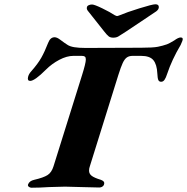

<svg xmlns="http://www.w3.org/2000/svg" viewBox="-20 -874 874 897"><path d="M111 -12Q117 -29 140 -34Q183 -44 202 -56Q221 -68 230 -97L363 -522Q381 -579 381 -596Q381 -606 376.5 -609.5Q372 -613 362 -613H323Q292 -613 257 -594.5Q222 -576 195 -549Q142 -496 121 -496Q107 -496 111 -514Q114 -528 126 -541Q157 -576 173 -604.5Q189 -633 205 -674Q215 -700 235 -700Q246 -700 260.5 -689Q275 -678 281 -674Q283 -673 294.5 -665Q306 -657 327 -653.5Q348 -650 380 -650L639 -651Q695 -651 717.5 -655.5Q740 -660 760 -667Q771 -671 794 -685Q813 -699 824 -699Q831 -699 833 -695Q835 -691 832 -683Q825 -666 824 -664Q783 -595 761 -529Q755 -510 748.5 -501Q742 -492 733 -492Q723 -492 719.5 -500.5Q716 -509 715 -531Q713 -573 696.5 -593Q680 -613 639 -613H600Q583 -613 572.5 -605.5Q562 -598 553.5 -580Q545 -562 533 -524L400 -98Q396 -87 396 -77Q396 -62 408.5 -52.5Q421 -43 451 -34Q467 -28 467 -19Q467 -9 460 -3.5Q453 2 443 2Q421 2 361 0L284 -2Q265 -2 209 0Q166 3 127 3Q120 3 114.5 -1.5Q109 -6 111 -12ZM466 -728 390 -824Q384 -832 386 -840Q387 -846 394 -849.5Q401 -853 410 -853Q421 -853 458 -835Q495 -817 516 -803Q524 -799 527 -799Q530 -799 540 -803Q570 -816 631 -835Q692 -854 706 -854Q722 -854 722 -841Q722 -830 710 -821L571 -728Q542 -709 532.5 -703.5Q523 -698 509 -698Q496 -698 488 -704Q480 -710 466 -728Z"/></svg>

Font: EB Garamond ExtraBold
Style: Italic
Weight: 800
Italic angle: -17.2°
Designer: Georg Duffner and Octavio Pardo
Foundry: Georg Duffner
Version: Version 1.000